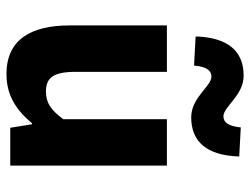

<svg xmlns="http://www.w3.org/2000/svg" viewBox="-112 -668 791 608"><g transform="rotate(90 284.0 -363.5)"><path d="M214 12C282 12 328 -19 370 -69H373L384 0H504V-496H357V-168C328 -129 306 -113 269 -113C226 -113 207 -136 207 -207V-496H60V-188C60 -64 106 12 214 12ZM351 -573C428 -573 472 -622 475 -725L383 -730C379 -692 368 -675 348 -675C317 -675 282 -739 219 -739C142 -739 98 -690 95 -587L187 -582C191 -621 202 -637 222 -637C253 -637 288 -573 351 -573Z"/></g></svg>

Font: Giro Sans Regular
Style: Bold
Weight: 700
Designer: Paul D. Hunt
Foundry: Adobe Systems Incorporated
Version: Version 1.000;PS 1.0;hotconv 1.0.88;makeotf.lib2.5.647800